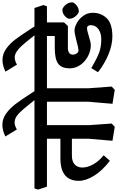

<svg xmlns="http://www.w3.org/2000/svg" viewBox="265 -1246 985 1615"><g transform="rotate(-90 757.5 -438.5)"><path d="M512.2 -184.1 525.9 8.8 498 34.2 380.9 15.1 397.9 -185.1V-326.2H255.9Q206.1 -326.2 180.9 -302Q155.8 -277.8 155.8 -237.8Q155.8 -193.8 183.3 -145.5Q210.9 -97.2 258.8 -59.1L212.9 -6.8Q128.9 -70.8 86.4 -140.4Q43.9 -210 43.9 -267.1Q43.9 -422.9 232.9 -422.9H397.9V-536.1H-4.9L-29.8 -610.8L-20 -641.1H609.9L634.8 -565.9L622.1 -536.1H512.2Z M822.8 -184.1 836.9 8.8 809.1 34.2 691.9 15.1 709 -185.1V-536.1H609.9L585 -610.8L594.7 -641.1H722.7L702.6 -666Q640.6 -745.1 606.2 -776.6Q571.8 -808.1 534.7 -808.1Q507.8 -808.1 476.1 -789.1L417 -886.2Q470.2 -911.1 513.7 -911.1Q565.4 -911.1 609.1 -880.1Q652.8 -849.1 689.5 -801Q726.1 -752.9 786.6 -659.2Q789.6 -653.3 797.9 -641.1H920.9L945.8 -565.9L933.1 -536.1H822.8Z M1105.5 -318.8Q1105.5 -300.8 1115.5 -285.9Q1125.5 -271 1139.6 -271Q1151.9 -271 1174.1 -275.9Q1196.3 -280.8 1219.2 -287.1Q1224.1 -288.1 1256.3 -296.1Q1288.6 -304.2 1308.6 -304.2Q1335.4 -304.2 1370.8 -285.2Q1406.2 -266.1 1431.9 -230.5Q1457.5 -194.8 1457.5 -149.9Q1457.5 -82 1412.4 -33.9Q1367.2 14.2 1258.3 14.2Q1188.5 14.2 1109.4 -17.8Q1030.3 -49.8 957.5 -106.9L992.2 -163.1Q1079.1 -112.3 1126.2 -95.7Q1173.3 -79.1 1235.4 -79.1Q1286.1 -79.1 1319.8 -103Q1353.5 -127 1353.5 -168.9Q1353.5 -181.2 1346.9 -190.2Q1340.3 -199.2 1329.6 -199.2Q1308.6 -199.2 1258.3 -183.1Q1206.5 -167 1186.5 -167Q1138.7 -167 1093 -190.4Q1047.4 -213.9 1018.8 -254.9Q990.2 -295.9 990.2 -344.2Q990.2 -413.1 1029.3 -441.7Q1068.4 -470.2 1159.2 -470.2H1262.2V-536.1H920.4L895.5 -610.8L905.3 -641.1H1497.6L1522.5 -565.9L1512.2 -536.1H1376.5V-392.1L1346.2 -359.9H1159.2Q1136.2 -359.9 1120.8 -349.4Q1105.5 -338.9 1105.5 -318.8ZM1545.4 -322.3Q1545.4 -315.4 1535.4 -302.2Q1525.4 -289.1 1507.8 -278.6Q1490.2 -268.1 1466.3 -268.1Q1459.5 -268.1 1444.8 -279.1Q1430.2 -290 1418.7 -308.6Q1407.2 -327.1 1407.2 -351.1Q1407.2 -357.9 1416.7 -371.6Q1426.3 -385.3 1443.8 -395.8Q1461.4 -406.2 1485.4 -406.2Q1492.2 -406.2 1507.3 -395.3Q1522.5 -384.3 1533.9 -365.2Q1545.4 -346.2 1545.4 -322.3Z M1059.6 -910.2Q1111.3 -910.2 1155.5 -878.7Q1199.7 -847.2 1236.6 -797.6Q1273.4 -748 1333.5 -654.8L1349.6 -629.9H1276.9L1249.5 -664.1Q1205.6 -719.2 1181.2 -746.6Q1156.7 -773.9 1131.6 -790.5Q1106.4 -807.1 1080.6 -807.1Q1053.7 -807.1 1021.5 -788.1L962.4 -885.3Q1015.6 -910.2 1059.6 -910.2Z"/></g></svg>

Font: Sura
Style: Bold
Weight: 700
Designer: Carolina Giovagnoli
Foundry: Huerta Tipografica
Version: Version 1.002;PS 001.002;hotconv 1.0.70;makeotf.lib2.5.58329